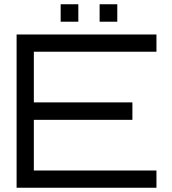

<svg xmlns="http://www.w3.org/2000/svg" viewBox="-20 -882 806 902"><path d="M58 0V-720H715V-639H139V-401H602V-319H139V-81H715V0ZM448 -780V-862H531V-780ZM265 -780V-862H348V-780Z"/></svg>

Font: Orbitron
Style: Regular
Weight: 400
Designer: Matt McInerney
Foundry: The League of Moveable Type
Version: Version 2.001